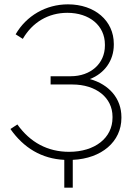

<svg xmlns="http://www.w3.org/2000/svg" viewBox="-20 -729 642 884"><path d="M276 135H315V7C448 1 539 -77 539 -186V-190C539 -275 483 -340 394 -365C461 -391 504 -450 504 -523V-527C504 -634 416 -709 293 -709C191 -709 101 -656 52 -571L85 -550C129 -626 202 -670 290 -670C392 -670 463 -611 463 -524V-519C463 -436 397 -378 306 -378H213V-340H313C423 -340 498 -279 498 -192V-187C498 -94 417 -30 298 -30C200 -30 119 -73 60 -156L28 -135C89 -48 172 2 276 7Z"/></svg>

Font: Fixel Display ExtraLight
Style: Regular
Weight: 200
Designer: AlfaBravo + MacPaw
Foundry: Kyrylo Tkachov, Marchela Mozhyna, Serhii Makarenko, Maria Weinstein, Zakhar Kryvoshyya
Version: Version 1.211